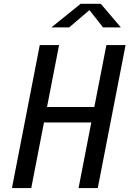

<svg xmlns="http://www.w3.org/2000/svg" viewBox="-20 -960 661 980"><path d="M139.5 0 204.5 -335H446L381 0H479L621 -730H523L461.5 -414H220L281.5 -730H183L41 0ZM242 -820H333L436.5 -908.5L506 -820H597L494.5 -940.5H391.5Z"/></svg>

Font: Monaspace Argon
Style: Italic
Weight: 400
Italic angle: -11°
Designer: Riley Cran & the Lettermatic Team
Foundry: Lettermatic
Version: Version 1.101 (Monaspace Argon)